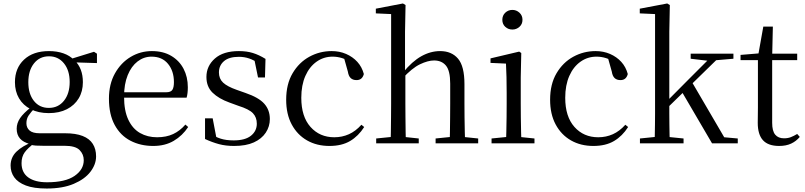

<svg xmlns="http://www.w3.org/2000/svg" viewBox="-20 -825 4635 1105"><path d="M249 260Q174 260 128.5 242.5Q83 225 62 195.5Q41 166 41 128Q41 81 74.5 48Q108 15 174 -11L179 -2Q140 27 122 52Q104 77 104 114Q104 168 142.5 196Q181 224 251 224Q356 224 409 187.5Q462 151 462 97Q462 63 438 38.5Q414 14 351 14H228Q205 14 187 13Q169 12 153 7V4Q76 -15 76 -84Q76 -116 95.5 -145Q115 -174 160 -209V-218L183 -206Q157 -179 144.5 -160Q132 -141 132 -116Q132 -90 150 -74Q168 -58 209 -58H355Q416 -58 455.5 -42.5Q495 -27 514 3Q533 33 533 75Q533 121 500.5 163.5Q468 206 404.5 233Q341 260 249 260ZM261 -174Q201 -174 157 -196.5Q113 -219 89.5 -259Q66 -299 66 -352Q66 -433 118.5 -482Q171 -531 262 -531Q308 -531 345 -518Q382 -505 406 -480L409 -478Q457 -432 457 -352Q457 -299 433 -259Q409 -219 365 -196.5Q321 -174 261 -174ZM261 -204Q315 -204 348 -245Q381 -286 381 -353Q381 -420 348 -460.5Q315 -501 262 -501Q208 -501 175.5 -460Q143 -419 143 -352Q143 -285 175 -244.5Q207 -204 261 -204ZM376 -467V-484H382L521 -527L538 -516V-462Z M862 15Q789 15 731 -15Q673 -45 640 -106Q607 -167 607 -257Q607 -341 641.5 -402.5Q676 -464 732 -497.5Q788 -531 854 -531Q919 -531 965.5 -503.5Q1012 -476 1036.5 -429Q1061 -382 1061 -323Q1061 -287 1054 -263H646V-294H936Q963 -294 972 -308Q981 -322 981 -352Q981 -416 947 -457.5Q913 -499 852 -499Q808 -499 772 -471.5Q736 -444 715 -392.5Q694 -341 694 -269Q694 -188 718.5 -136Q743 -84 786 -59.5Q829 -35 884 -35Q937 -35 976.5 -53.5Q1016 -72 1047 -108L1063 -94Q1030 -44 980 -14.5Q930 15 862 15Z M1327 15Q1279 15 1240 4.5Q1201 -6 1160 -25V-144H1204L1228 -18L1191 -20V-56Q1219 -37 1250 -27Q1281 -17 1325 -17Q1391 -17 1424.5 -44Q1458 -71 1458 -113Q1458 -150 1435.5 -173.5Q1413 -197 1352 -216L1300 -235Q1239 -257 1203.5 -291.5Q1168 -326 1168 -382Q1168 -445 1216.5 -488Q1265 -531 1355 -531Q1400 -531 1435.5 -520Q1471 -509 1508 -486L1505 -379H1465L1441 -496L1472 -490V-458Q1442 -479 1414 -488.5Q1386 -498 1355 -498Q1298 -498 1269 -473Q1240 -448 1240 -408Q1240 -372 1264 -349.5Q1288 -327 1342 -308L1393 -290Q1469 -264 1501 -228Q1533 -192 1533 -140Q1533 -97 1509.5 -61.5Q1486 -26 1441 -5.5Q1396 15 1327 15Z M1876 15Q1803 15 1747 -17Q1691 -49 1659 -108.5Q1627 -168 1627 -251Q1627 -341 1664 -403.5Q1701 -466 1760.5 -498.5Q1820 -531 1889 -531Q1934 -531 1972 -514.5Q2010 -498 2036.5 -469Q2063 -440 2074 -399Q2065 -364 2032 -364Q2011 -364 1998.5 -375.5Q1986 -387 1982 -413L1957 -502L2007 -462Q1976 -482 1949 -490.5Q1922 -499 1894 -499Q1843 -499 1802 -470Q1761 -441 1737.5 -388Q1714 -335 1714 -262Q1714 -154 1767 -94.5Q1820 -35 1904 -35Q1949 -35 1988 -52.5Q2027 -70 2060 -107L2076 -94Q2043 -42 1995 -13.5Q1947 15 1876 15Z M2145 0V-28L2254 -39H2287L2390 -28V0ZM2228 0Q2229 -24 2229.5 -65Q2230 -106 2230.5 -150.5Q2231 -195 2231 -229V-744L2143 -748V-775L2299 -805L2314 -796L2311 -641V-412L2313 -399V-229Q2313 -195 2313.5 -150.5Q2314 -106 2314.5 -65Q2315 -24 2316 0ZM2487 0V-28L2595 -39H2627L2732 -28V0ZM2568 0Q2569 -24 2569.5 -64.5Q2570 -105 2570.5 -149.5Q2571 -194 2571 -229V-344Q2571 -418 2546.5 -447.5Q2522 -477 2478 -477Q2443 -477 2397 -455Q2351 -433 2296 -373L2277 -407H2299Q2352 -472 2405 -501.5Q2458 -531 2513 -531Q2579 -531 2616 -487.5Q2653 -444 2653 -341V-229Q2653 -194 2653.5 -149.5Q2654 -105 2655 -64.5Q2656 -24 2657 0Z M2809 0V-28L2919 -39H2950L3056 -28V0ZM2892 0Q2893 -24 2894 -65Q2895 -106 2895.5 -150.5Q2896 -195 2896 -229V-289Q2896 -340 2895 -381Q2894 -422 2892 -459L2803 -463V-489L2968 -528L2980 -520L2977 -380V-229Q2977 -195 2977.5 -150.5Q2978 -106 2979 -65Q2980 -24 2981 0ZM2929 -655Q2905 -655 2888 -670.5Q2871 -686 2871 -711Q2871 -736 2888 -752Q2905 -768 2929 -768Q2952 -768 2969.5 -752Q2987 -736 2987 -711Q2987 -686 2969.5 -670.5Q2952 -655 2929 -655Z M3395 15Q3322 15 3266 -17Q3210 -49 3178 -108.5Q3146 -168 3146 -251Q3146 -341 3183 -403.5Q3220 -466 3279.5 -498.5Q3339 -531 3408 -531Q3453 -531 3491 -514.5Q3529 -498 3555.5 -469Q3582 -440 3593 -399Q3584 -364 3551 -364Q3530 -364 3517.5 -375.5Q3505 -387 3501 -413L3476 -502L3526 -462Q3495 -482 3468 -490.5Q3441 -499 3413 -499Q3362 -499 3321 -470Q3280 -441 3256.5 -388Q3233 -335 3233 -262Q3233 -154 3286 -94.5Q3339 -35 3423 -35Q3468 -35 3507 -52.5Q3546 -70 3579 -107L3595 -94Q3562 -42 3514 -13.5Q3466 15 3395 15Z M3663 0V-28L3772 -39H3805L3914 -28V0ZM3747 0Q3748 -20 3748.5 -48.5Q3749 -77 3749.5 -108.5Q3750 -140 3750 -171.5Q3750 -203 3750 -229V-744L3662 -748V-775L3820 -805L3835 -796L3832 -641V-231Q3832 -205 3832 -173Q3832 -141 3832.5 -109Q3833 -77 3833.5 -48.5Q3834 -20 3835 0ZM3791 -175V-219H3795L3942 -367L4091 -516H4140ZM4078 0 3903 -299 3961 -355 4148 -35 4226 -28V0ZM3955 -487V-516H4201V-487L4084 -477L4065 -474Z M4383 -479V-516H4568V-479ZM4464 15Q4401 15 4371 -18Q4341 -51 4341 -118Q4341 -142 4341.5 -161Q4342 -180 4342 -207V-479H4242V-509L4363 -519L4343 -504L4373 -672H4428L4424 -501V-489V-118Q4424 -71 4441.5 -50Q4459 -29 4492 -29Q4514 -29 4531 -35.5Q4548 -42 4568 -54L4583 -37Q4562 -12 4533 1.5Q4504 15 4464 15Z"/></svg>

Font: Noto Serif SC ExtraLight
Style: Regular
Weight: 400
Version: Version 2.002-H1;hotconv 1.1.0;makeotfexe 2.6.0